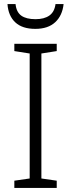

<svg xmlns="http://www.w3.org/2000/svg" viewBox="-20 -931 351 951"><path d="M261 0H51V-36L127 -47V-666L51 -678V-714H261V-678L185 -666V-47L261 -36ZM295 -911Q289 -854 253.5 -821Q218 -788 155 -788Q90 -788 55.5 -820.5Q21 -853 17 -911H57Q61 -871 85.5 -853.5Q110 -836 156 -836Q199 -836 224.5 -854Q250 -872 255 -911Z"/></svg>

Font: Noto Sans Light
Style: Regular
Weight: 300
Designer: Monotype Design Team
Foundry: Monotype Imaging Inc.
Version: Version 2.007